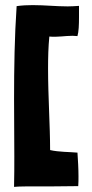

<svg xmlns="http://www.w3.org/2000/svg" viewBox="-20 -729 359 751"><path d="M35 2C52 0 92 0 128 0C153 0 175 0 189 0L286 -1C287 -14 287 -26 287 -39C287 -70 285 -102 283 -132C251 -135 211 -134 176 -142V-143C176 -235 168 -352 168 -460C168 -504 169 -547 173 -586H174C203 -583 235 -589 264 -589C269 -589 275 -588 280 -588H283C288 -605 289 -632 289 -662C289 -677 289 -692 289 -706C274 -705 259 -704 245 -704C200 -704 155 -709 108 -709C87 -709 66 -708 45 -705V-704C37 -587 35 -464 35 -342C35 -267 36 -192 36 -118C36 -79 36 -40 35 -2Z"/></svg>

Font: HEYCLAY
Style: Regular
Weight: 400
Designer: Marcelo Magalhaes
Foundry: Marcelo Magalhães
Version: Version 1.300;hotconv 1.0.109;makeotfexe 2.5.65596